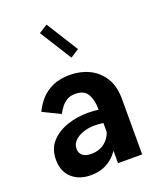

<svg xmlns="http://www.w3.org/2000/svg" viewBox="-144 -860 792 958"><g transform="rotate(-20 252.0 -381.0)"><path d="M446.8 -293.1Q446.8 -362.3 418.6 -407.2Q390.4 -452.1 343.9 -474.2Q297.5 -496.3 242.1 -496.3Q188.7 -496.3 150.8 -479.1Q112.8 -461.9 87.6 -433.6Q62.4 -405.3 46.6 -371.7L138.9 -326.4Q147.8 -343.1 160.3 -359.6Q172.7 -376 190.9 -387Q209.1 -398.1 235.1 -398.1Q282.8 -398.1 300.7 -366.8Q318.6 -335.6 318.6 -289.8V0H446.8ZM361.9 -166.5 319.5 -167.8Q308.8 -132.2 279.8 -110.6Q250.9 -89 209.2 -89Q179.8 -89 164.2 -101.9Q148.6 -114.9 148.6 -137.9Q148.6 -162.7 166.3 -180.3Q184 -197.9 211.9 -207.3Q239.9 -216.8 270.6 -216.8Q287.4 -216.8 303.8 -215.1Q320.2 -213.4 334.6 -210.2L380.2 -268.9Q352.3 -277 324.2 -282.4Q296 -287.8 262 -287.8Q205.3 -287.8 152.8 -270.2Q100.3 -252.6 66.8 -215.9Q33.3 -179.3 33.3 -121.7Q33.3 -59.1 71.9 -24.4Q110.5 10.3 171.9 10.3Q216.1 10.3 248.3 -5.1Q280.5 -20.4 302.9 -46Q325.2 -71.5 339.5 -103Q353.8 -134.4 361.9 -166.5ZM325.6 -603.3 219.6 -772 174.4 -742.9 280.4 -574.2Z"/></g></svg>

Font: Estedad-VF-FD Black
Style: Regular
Weight: 900
Designer: Amin Abedi
Version: Version 4.000